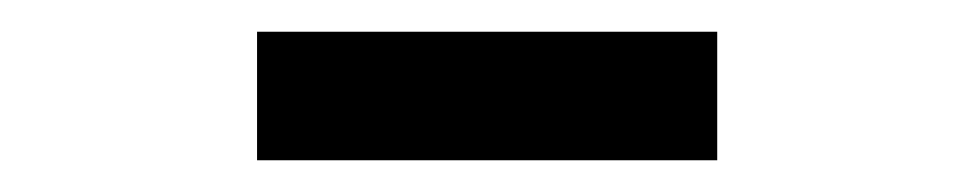

<svg xmlns="http://www.w3.org/2000/svg" viewBox="-20 -680 614 121"><path d="M432 -660V-579H142V-660Z"/></svg>

Font: Codetta
Style: Bold
Weight: 700
Designer: Ulrich Proeller
Foundry: PROSA GmbH
Version: Version 2.00;September 29, 2018;FontCreator 11.5.0.2427 64-b